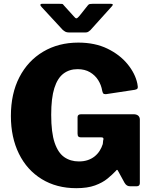

<svg xmlns="http://www.w3.org/2000/svg" viewBox="-20 -975 797 1005"><path d="M379 10Q276 10 198.5 -37.5Q121 -85 79 -170.5Q37 -256 37 -368Q37 -485 81.5 -571Q126 -657 206 -704.5Q286 -752 390 -752Q477 -752 542 -720.5Q607 -689 647.5 -639.5Q688 -590 699 -537Q703 -518 700 -512.5Q697 -507 686 -505L534 -482Q523 -482 520 -486.5Q517 -491 515 -500Q510 -530 494 -555.5Q478 -581 451 -597Q424 -613 386 -613Q343 -613 312 -589.5Q281 -566 264.5 -514Q248 -462 248 -374Q248 -281 266 -228Q284 -175 316.5 -152.5Q349 -130 393 -130Q419 -130 439.5 -137Q460 -144 475.5 -156.5Q491 -169 501.5 -185.5Q512 -202 518 -221L520 -240Q526 -256 511 -256H404Q395 -256 390.5 -260Q386 -264 386 -276V-362Q386 -377 405 -377H679Q695 -377 703.5 -369.5Q712 -362 712 -349V-16Q712 -9 708 -4.5Q704 0 696 0H661Q652 0 645 -4Q638 -8 632 -18L597 -82Q595 -86 592.5 -86Q590 -86 587 -81Q568 -61 542.5 -40Q517 -19 477.5 -4.5Q438 10 379 10ZM439 -946Q444 -953 450 -954Q456 -955 464 -955H561Q579 -955 562 -938L453 -817Q448 -813 442.5 -809Q437 -805 427 -805H342Q329 -805 322 -809Q315 -813 308 -819L198 -938Q191 -945 191.5 -950Q192 -955 200 -955H291Q300 -955 305 -954.5Q310 -954 315 -946L364 -892Q375 -878 380.5 -879Q386 -880 396 -892Z"/></svg>

Font: Libre Franklin Thin ExtraBold
Style: Regular
Weight: 800
Version: Version 3.000